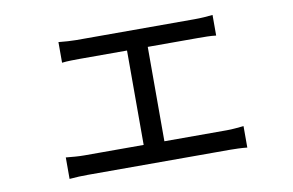

<svg xmlns="http://www.w3.org/2000/svg" viewBox="-61 -623 1122 736"><g transform="rotate(-10 500.0 -255.0)"><path d="M204 -517Q220.4 -515.2 240.6 -514Q260.8 -512.8 272.5 -512.8H733.4Q752 -512.8 770.2 -514Q788.5 -515.2 803.8 -517V-436.7Q788.1 -438.7 769.2 -439.1Q750.4 -439.5 733.4 -439.5H273.1Q261.4 -439.5 240.6 -439.1Q219.8 -438.7 204 -436.7ZM457.3 -30V-471.6H538V-30ZM155 -76.7Q172.6 -74.9 191.4 -73.5Q210.2 -72.1 226.6 -72.1H779.8Q797.9 -72.1 814.9 -73.7Q832 -75.3 846.8 -76.7V6.9Q832 5.1 812 4.4Q792 3.7 779.8 3.7H226.6Q210.6 3.7 192.1 4.4Q173.6 5.1 155 6.9Z"/></g></svg>

Font: Shanggu Sans SC VF
Style: Regular
Weight: 250
Designer: GuiWonder
Version: Version 1.021